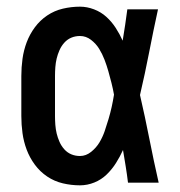

<svg xmlns="http://www.w3.org/2000/svg" viewBox="-20 -548 540 576"><path d="M220 8Q194 8 168.5 2Q143 -4 121.5 -18.5Q100 -33 84.5 -54Q69 -75 60 -99Q51 -123 47.5 -148.5Q44 -174 44 -200V-320Q44 -346 47.5 -371.5Q51 -397 60 -421Q69 -445 84.5 -466Q100 -487 121.5 -501.5Q143 -516 168.5 -522Q194 -528 220 -528Q241 -528 262 -520Q283 -512 299 -497.5Q315 -483 327 -464.5Q339 -446 348 -426Q352 -450 355.5 -473.5Q359 -497 362 -520H454Q440 -456 427.5 -391.5Q415 -327 400 -263Q415 -198 428 -132Q441 -66 456 0H364Q361 -25 357 -49.5Q353 -74 349 -98Q340 -78 328 -59Q316 -40 300 -24.5Q284 -9 263 -0.5Q242 8 220 8ZM220 -80Q238 -80 253.5 -92.5Q269 -105 278.5 -121Q288 -137 294 -154.5Q300 -172 305.5 -190.5Q311 -209 315 -227Q319 -245 322 -264Q319 -281 314.5 -299Q310 -317 305 -334.5Q300 -352 293.5 -369Q287 -386 277.5 -401.5Q268 -417 253 -428.5Q238 -440 220 -440Q206 -440 194 -435Q182 -430 173 -420Q164 -410 158.5 -397.5Q153 -385 150 -372.5Q147 -360 146 -346.5Q145 -333 145 -320V-200Q145 -187 146 -173.5Q147 -160 150 -147.5Q153 -135 158.5 -122.5Q164 -110 173 -100Q182 -90 194 -85Q206 -80 220 -80Z"/></svg>

Font: Iosevka Curly Semibold
Style: Regular
Weight: 600
Monospace: yes
Designer: Belleve Invis
Foundry: Belleve Invis
Version: Version 22.1.2; ttfautohint (v1.8.4)